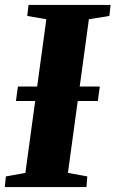

<svg xmlns="http://www.w3.org/2000/svg" viewBox="-32 -763 472 783"><path d="M-12.5 0 -8 -43.5 71.5 -58 157 -684.5 79 -698 84.5 -743H419L414 -698L330.5 -684.5L245 -58L324 -43.5L320.5 0ZM33 -351 41 -410H375L367 -351Z"/></svg>

Font: Merriweather 48pt Black
Style: Italic
Weight: 900
Italic angle: -7.8°
Version: Version 2.101